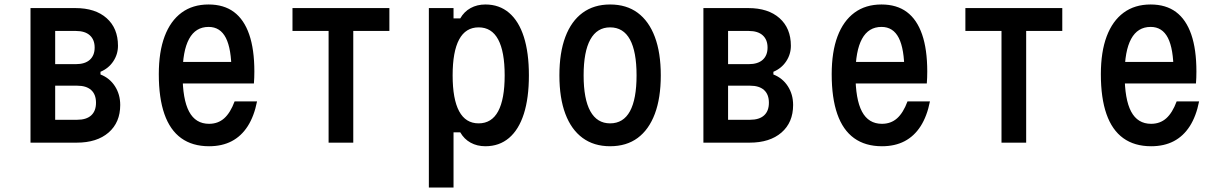

<svg xmlns="http://www.w3.org/2000/svg" viewBox="-20 -636 5440 856"><path d="M116 0V-600H316Q405 -600 455.5 -555Q506 -510 506 -432Q506 -394 485 -362.5Q464 -331 428 -316V-304Q469 -288 492.5 -251.5Q516 -215 516 -168Q516 -90 464 -45Q412 0 322 0ZM226 -102H324Q365 -102 386.5 -121.5Q408 -141 408 -178Q408 -215 386.5 -234.5Q365 -254 324 -254H226ZM226 -350H318Q359 -350 380.5 -369.5Q402 -389 402 -424Q402 -459 380.5 -478.5Q359 -498 318 -498H226Z M766 -360H1050L1012 -317Q1012 -418 987 -467Q962 -516 910 -516Q852 -516 823 -462.5Q794 -409 794 -305Q794 -193 823 -138.5Q852 -84 912 -84Q952 -84 979.5 -108.5Q1007 -133 1026 -184H1126Q1113 -118 1084.5 -73.5Q1056 -29 1013 -6.5Q970 16 912 16Q838 16 788 -20Q738 -56 713 -127.5Q688 -199 688 -305Q688 -405 714 -474Q740 -543 789.5 -579.5Q839 -616 910 -616Q978 -616 1023 -582.5Q1068 -549 1091 -482.5Q1114 -416 1114 -317Q1114 -304 1113.5 -289.5Q1113 -275 1112 -264H766Z M1445 0V-498H1284V-600H1716V-498H1555V0Z M1892 200V-600H2002V-554H2032Q2049 -584 2078 -600Q2107 -616 2144 -616Q2206 -616 2249.5 -579Q2293 -542 2315.5 -471.5Q2338 -401 2338 -300Q2338 -199 2315.5 -128.5Q2293 -58 2249.5 -21Q2206 16 2144 16Q2107 16 2078 0Q2049 -16 2032 -46H2002V200ZM2114 -86Q2172 -86 2201 -140Q2230 -194 2230 -300Q2230 -406 2201 -460Q2172 -514 2114 -514Q2056 -514 2027 -460Q1998 -406 1998 -300Q1998 -194 2027 -140Q2056 -86 2114 -86Z M2700 16Q2628 16 2577.5 -21Q2527 -58 2500.5 -128.5Q2474 -199 2474 -300Q2474 -401 2500.5 -471.5Q2527 -542 2577.5 -579Q2628 -616 2700 -616Q2773 -616 2823 -579Q2873 -542 2899.5 -471.5Q2926 -401 2926 -300Q2926 -199 2899.5 -128.5Q2873 -58 2823 -21Q2773 16 2700 16ZM2700 -86Q2759 -86 2788.5 -140Q2818 -194 2818 -300Q2818 -406 2788.5 -460Q2759 -514 2700 -514Q2642 -514 2612 -460Q2582 -406 2582 -300Q2582 -194 2612 -140Q2642 -86 2700 -86Z M3116 0V-600H3316Q3405 -600 3455.5 -555Q3506 -510 3506 -432Q3506 -394 3485 -362.5Q3464 -331 3428 -316V-304Q3469 -288 3492.5 -251.5Q3516 -215 3516 -168Q3516 -90 3464 -45Q3412 0 3322 0ZM3226 -102H3324Q3365 -102 3386.5 -121.5Q3408 -141 3408 -178Q3408 -215 3386.5 -234.5Q3365 -254 3324 -254H3226ZM3226 -350H3318Q3359 -350 3380.5 -369.5Q3402 -389 3402 -424Q3402 -459 3380.5 -478.5Q3359 -498 3318 -498H3226Z M3766 -360H4050L4012 -317Q4012 -418 3987 -467Q3962 -516 3910 -516Q3852 -516 3823 -462.5Q3794 -409 3794 -305Q3794 -193 3823 -138.5Q3852 -84 3912 -84Q3952 -84 3979.5 -108.5Q4007 -133 4026 -184H4126Q4113 -118 4084.5 -73.5Q4056 -29 4013 -6.5Q3970 16 3912 16Q3838 16 3788 -20Q3738 -56 3713 -127.5Q3688 -199 3688 -305Q3688 -405 3714 -474Q3740 -543 3789.5 -579.5Q3839 -616 3910 -616Q3978 -616 4023 -582.5Q4068 -549 4091 -482.5Q4114 -416 4114 -317Q4114 -304 4113.5 -289.5Q4113 -275 4112 -264H3766Z M4445 0V-498H4284V-600H4716V-498H4555V0Z M4966 -360H5250L5212 -317Q5212 -418 5187 -467Q5162 -516 5110 -516Q5052 -516 5023 -462.5Q4994 -409 4994 -305Q4994 -193 5023 -138.5Q5052 -84 5112 -84Q5152 -84 5179.5 -108.5Q5207 -133 5226 -184H5326Q5313 -118 5284.5 -73.5Q5256 -29 5213 -6.5Q5170 16 5112 16Q5038 16 4988 -20Q4938 -56 4913 -127.5Q4888 -199 4888 -305Q4888 -405 4914 -474Q4940 -543 4989.5 -579.5Q5039 -616 5110 -616Q5178 -616 5223 -582.5Q5268 -549 5291 -482.5Q5314 -416 5314 -317Q5314 -304 5313.5 -289.5Q5313 -275 5312 -264H4966Z"/></svg>

Font: Martian Mono Condensed
Style: Regular
Weight: 400
Width: 3
Designer: Roman Shamin
Foundry: Evil Martians
Version: Version 1.000